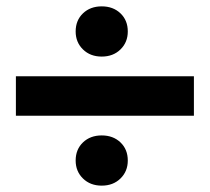

<svg xmlns="http://www.w3.org/2000/svg" viewBox="-20 -656 660 604"><path d="M300 -478Q264 -478 241 -500.5Q218 -523 218 -557Q218 -592 241 -614Q264 -636 300 -636Q336 -636 359 -614Q382 -592 382 -557Q382 -523 359 -500.5Q336 -478 300 -478ZM300 -72Q264 -72 241 -94.5Q218 -117 218 -151Q218 -186 241 -208Q264 -230 300 -230Q336 -230 359 -208Q382 -186 382 -151Q382 -117 359 -94.5Q336 -72 300 -72ZM30 -416H590V-292H30Z"/></svg>

Font: Unbounded Medium
Style: Regular
Weight: 500
Designer: Luke Prowse, Jean-Baptiste Morizot, Fátima Lázaro, Florian Runge
Foundry: NaN
Version: Version 1.700